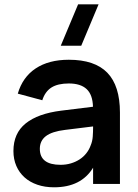

<svg xmlns="http://www.w3.org/2000/svg" viewBox="-20 -822 616 858"><path d="M251.5 -617.5 329 -802.5H420.5L343 -617.5ZM287.5 -555Q403.5 -555 459.8 -496.8Q516 -438.5 516 -319V0H396V-72.5Q342.5 15 221.5 15Q180.5 15 147 3.5Q113.5 -8 89.8 -29.2Q66 -50.5 53 -80.5Q40 -110.5 40 -147Q40 -226.5 94.8 -270.5Q149.5 -314.5 253.5 -327.5L395.5 -345Q394 -399 367 -424Q340 -449 287.5 -449Q238.5 -449 210 -431Q181.5 -413 169 -374L59.5 -403.5Q81 -477.5 139.5 -516.2Q198 -555 287.5 -555ZM270.5 -241.5Q212.5 -234.5 185.2 -213.8Q158 -193 158 -157Q158 -85.5 250.5 -85.5Q275.5 -85.5 297 -92Q318.5 -98.5 335.8 -109.8Q353 -121 365.5 -136.8Q378 -152.5 384.5 -170.5Q393 -190 394.5 -212Q396 -234 396 -252V-257Z"/></svg>

Font: Vela Sans Bd
Style: Bold
Weight: 700
Designer: Principal design: Mikhail Sharanda - project Manrope.
Design modification: Ravid Balaliev
Foundry: Mikhail Sharanda
Version: Version 1.001